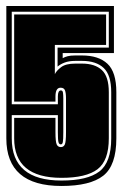

<svg xmlns="http://www.w3.org/2000/svg" viewBox="-20 -612 407 637"><path d="M184 5Q1 5 1 -153V-592H358V-436H188V-419Q195 -423 204.5 -425.5Q214 -428 230 -428H252Q307 -428 336.5 -400.5Q366 -373 366 -306V-153Q366 -63 322.5 -29Q279 5 184 5ZM184 -13Q270 -13 309.5 -43Q349 -73 349 -153V-306Q349 -363 324 -386.5Q299 -410 252 -410H230Q209 -410 194.5 -404.5Q180 -399 171 -391V-454H341V-573H19V-266H172V-292Q172 -312 182 -312Q188 -312 189 -304Q190 -296 190 -285V-173Q190 -149 188.5 -141Q187 -133 182 -133Q176 -133 174 -140.5Q172 -148 172 -173V-230H19V-153Q19 -13 184 -13ZM184 -22Q27 -22 27 -153V-221H164V-173Q164 -142 168 -133Q172 -124 182 -124Q191 -124 195 -132.5Q199 -141 199 -173V-285Q199 -304 195.5 -312.5Q192 -321 181 -321Q164 -321 164 -292V-275H27V-564H332V-463H162V-366Q167 -377 182.5 -389Q198 -401 230 -401H252Q295 -401 318 -379.5Q341 -358 341 -306V-153Q341 -79 303.5 -50.5Q266 -22 184 -22Z"/></svg>

Font: Alumni Sans Collegiate One
Style: Regular
Weight: 400
Designer: Robert E. Leuschke
Foundry: Robert E. Leuschke
Version: Version 1.100